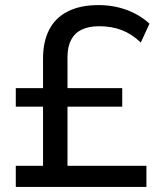

<svg xmlns="http://www.w3.org/2000/svg" viewBox="-20 -734 640 754"><path d="M42 0V-83H149V-315H42V-388H149V-505Q149 -570 173 -617Q197 -664 246 -689Q295 -714 367 -714Q426 -714 477.5 -695Q529 -676 567 -641L533 -567Q497 -601 457.5 -616Q418 -631 370 -631Q328 -631 300.5 -617.5Q273 -604 259 -577Q245 -550 245 -509V-388H460V-315H245V-83H555V0Z"/></svg>

Font: Nunito Sans 12pt ExtraLight 8pt Medium
Style: Regular
Weight: 500
Version: Version 3.101;gftools[0.9.27]